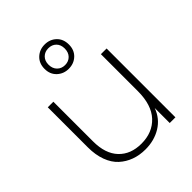

<svg xmlns="http://www.w3.org/2000/svg" viewBox="-224 -933 1071 1071"><g transform="rotate(-45 311.5 -397.0)"><path d="M541 -543V0H496.1V-118.2Q473.6 -56.6 419.9 -23.9Q366.2 8.8 296.9 8.8Q250.5 8.8 211.4 -5.4Q172.4 -19.5 141.8 -47.4Q111.3 -75.2 94.2 -121.3Q77.1 -167.5 77.1 -227.1V-543H121.1V-230Q121.1 -132.8 170.2 -81.3Q219.2 -29.8 303.2 -29.8Q391.1 -29.8 443.6 -86.2Q496.1 -142.6 496.1 -252V-543ZM312 -641.1Q340.3 -641.1 358.2 -659.4Q376 -677.7 376 -708Q376 -738.3 358.2 -756.1Q340.3 -773.9 312 -773.9Q284.2 -773.9 266.1 -756.1Q248 -738.3 248 -708Q248 -677.7 266.1 -659.4Q284.2 -641.1 312 -641.1ZM312 -803.2Q353 -803.2 380.6 -777.1Q408.2 -751 408.2 -707Q408.2 -664.1 380.6 -637.9Q353 -611.8 312 -611.8Q272 -611.8 243.9 -637.9Q215.8 -664.1 215.8 -707Q215.8 -750.5 243.7 -776.9Q271.5 -803.2 312 -803.2Z"/></g></svg>

Font: SVN-Poppins ExtraLight
Style: Regular
Weight: 200
Designer: Ninad Kale (Devanagari), Jonny Pinhorn (Latin)
Foundry: Indian Type Foundry
Version: Version 3.002 2017